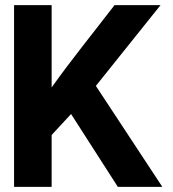

<svg xmlns="http://www.w3.org/2000/svg" viewBox="-20 -731 675 751"><path d="M35 0H182V-203L258 -285L441 0H615L355 -395L608 -711H428C346 -604 261 -500 182 -389V-711H35Z"/></svg>

Font: Asimov Pro
Style: Bd
Weight: 700
Designer: Google
Version: Version 2.000980; 2014